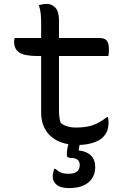

<svg xmlns="http://www.w3.org/2000/svg" viewBox="-20 -726 640 980"><path d="M55 -532H190V-609Q190 -636 187.5 -658.5Q185 -681 178 -700Q201 -706 219 -706Q245 -706 263 -686.5Q281 -667 281 -622V-532H489Q515 -532 525.5 -518Q536 -504 536 -472Q536 -454 533 -440H281V-168Q281 -146 283 -129Q285 -112 290 -98Q320 -75 367 -75Q418 -75 452.5 -86.5Q487 -98 525 -128H531Q534 -115 534 -103Q534 -78 527.5 -59.5Q521 -41 504 -24Q489 -9 458.5 1.5Q428 12 386 14Q385 21 384 27Q383 33 382 37V42Q422 46 444 67.5Q466 89 466 126Q466 176 431.5 205Q397 234 333 234Q289 234 269 217Q249 200 249 177Q249 158 257 136H263Q277 149 291.5 155Q306 161 330 161Q387 161 387 116Q387 80 341 80Q321 80 321 64Q321 38 329 10Q264 -1 227 -43Q190 -85 190 -152V-440H174Q104 -440 78 -458Q52 -476 52 -513Q52 -525 55 -532Z"/></svg>

Font: Recursive Mn Csl St
Style: Regular
Weight: 400
Monospace: yes
Version: Version 1.079;hotconv 1.0.112;makeotfexe 2.5.65598; ttfautoh